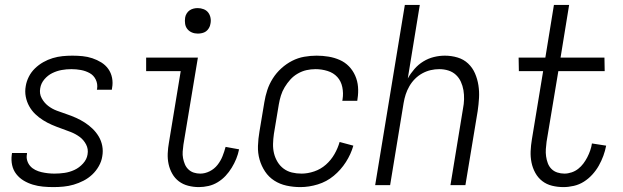

<svg xmlns="http://www.w3.org/2000/svg" viewBox="-20 -755 2540 783"><path d="M198 8Q176 8 155 6Q134 4 114 -2Q94 -8 76.5 -18.5Q59 -29 46.5 -45Q34 -61 29.5 -81.5Q25 -102 28 -124L29 -131H90V-127Q87 -113 91 -100Q95 -87 103.5 -77.5Q112 -68 124 -62Q136 -56 149 -53Q162 -50 175.5 -48.5Q189 -47 202 -47Q223 -47 243.5 -50Q264 -53 283.5 -62Q303 -71 318.5 -88Q334 -105 337 -125Q341 -147 331 -166Q321 -185 304.5 -197Q288 -209 269 -216.5Q250 -224 230 -231Q210 -238 191.5 -246Q173 -254 155.5 -265Q138 -276 123.5 -290Q109 -304 99 -322Q89 -340 85 -361Q81 -382 85 -404Q88 -423 97.5 -442Q107 -461 122.5 -476Q138 -491 156.5 -501.5Q175 -512 195 -518Q215 -524 235 -526Q255 -528 275 -528Q296 -528 316.5 -526Q337 -524 356.5 -517.5Q376 -511 393 -500.5Q410 -490 421.5 -474Q433 -458 437 -437.5Q441 -417 437 -396L436 -389H375L376 -393Q379 -413 370.5 -430.5Q362 -448 345.5 -457Q329 -466 310 -469.5Q291 -473 271 -473Q251 -473 231.5 -469.5Q212 -466 193.5 -457Q175 -448 161 -431.5Q147 -415 144 -395Q140 -373 150 -354.5Q160 -336 176 -323.5Q192 -311 212 -303.5Q232 -296 251.5 -289.5Q271 -283 290 -274.5Q309 -266 326 -255Q343 -244 357.5 -230Q372 -216 382.5 -198.5Q393 -181 397 -160Q401 -139 397 -117Q394 -97 383 -77.5Q372 -58 356 -43Q340 -28 320.5 -18Q301 -8 280.5 -2Q260 4 239 6Q218 8 198 8Z M791 8Q769 8 747.5 2.5Q726 -3 709.5 -15.5Q693 -28 682.5 -46.5Q672 -65 667.5 -86Q663 -107 664 -129.5Q665 -152 669 -174L717 -465H576V-520H787L728 -165Q726 -151 725 -137Q724 -123 726.5 -110Q729 -97 734 -85Q739 -73 748.5 -64Q758 -55 770.5 -51Q783 -47 797 -47Q816 -47 835 -56.5Q854 -66 867 -82.5Q880 -99 887.5 -118Q895 -137 900 -156L955 -146Q951 -126 943.5 -107.5Q936 -89 925 -71Q914 -53 900 -38Q886 -23 868 -12Q850 -1 830 3.5Q810 8 791 8ZM787 -618Q774 -618 763 -622.5Q752 -627 744.5 -636Q737 -645 735 -657.5Q733 -670 735 -683Q736 -691 741 -699.5Q746 -708 753.5 -713Q761 -718 769.5 -720Q778 -722 786 -722Q799 -722 810.5 -717.5Q822 -713 829 -704Q836 -695 838.5 -682.5Q841 -670 838 -657Q837 -649 832 -640.5Q827 -632 820 -627Q813 -622 804 -620Q795 -618 787 -618Z M1205 8Q1176 8 1148.5 2Q1121 -4 1098.5 -18.5Q1076 -33 1061 -55.5Q1046 -78 1038.5 -104.5Q1031 -131 1032 -160Q1033 -189 1038 -218L1058 -338Q1062 -363 1070 -387.5Q1078 -412 1092.5 -435Q1107 -458 1127.5 -476.5Q1148 -495 1171.5 -507Q1195 -519 1220.5 -523.5Q1246 -528 1271 -528Q1296 -528 1320 -524Q1344 -520 1365.5 -510.5Q1387 -501 1403 -484.5Q1419 -468 1428.5 -446.5Q1438 -425 1440 -401Q1442 -377 1438 -352L1437 -344H1376L1377 -350Q1381 -375 1376 -399.5Q1371 -424 1355.5 -441Q1340 -458 1316 -465.5Q1292 -473 1267 -473Q1248 -473 1230 -469Q1212 -465 1194.5 -455Q1177 -445 1164 -430.5Q1151 -416 1141 -399.5Q1131 -383 1125.5 -365Q1120 -347 1117 -329L1097 -209Q1094 -188 1093.5 -168Q1093 -148 1097.5 -129.5Q1102 -111 1112 -94.5Q1122 -78 1137 -67Q1152 -56 1170.5 -51.5Q1189 -47 1210 -47Q1235 -47 1261.5 -56Q1288 -65 1309 -83.5Q1330 -102 1344 -126.5Q1358 -151 1365 -176L1421 -161Q1411 -126 1390.5 -94Q1370 -62 1341 -38Q1312 -14 1276 -3Q1240 8 1205 8Z M1510 0 1631 -735H1692L1643 -435Q1654 -455 1670 -473.5Q1686 -492 1706.5 -504.5Q1727 -517 1749.5 -522.5Q1772 -528 1794 -528Q1821 -528 1846 -520.5Q1871 -513 1889 -496Q1907 -479 1917 -456Q1927 -433 1931 -407.5Q1935 -382 1933.5 -355.5Q1932 -329 1928 -302L1878 0H1817L1868 -311Q1872 -331 1872.5 -350Q1873 -369 1870 -387Q1867 -405 1859.5 -421.5Q1852 -438 1839 -450Q1826 -462 1808.5 -467.5Q1791 -473 1771 -473Q1754 -473 1736.5 -469Q1719 -465 1702.5 -456Q1686 -447 1672.5 -433.5Q1659 -420 1649.5 -403.5Q1640 -387 1634.5 -370Q1629 -353 1626 -335L1571 0Z M2278 8Q2254 8 2231.5 2.5Q2209 -3 2191.5 -16.5Q2174 -30 2163 -50Q2152 -70 2147.5 -92.5Q2143 -115 2144 -138.5Q2145 -162 2149 -186L2195 -465H2096L2095 -520H2204L2239 -735H2301L2266 -520H2445L2446 -465H2257L2209 -177Q2207 -162 2206 -147Q2205 -132 2207 -117.5Q2209 -103 2214 -89.5Q2219 -76 2229 -66Q2239 -56 2253 -51.5Q2267 -47 2282 -47Q2296 -47 2311 -52Q2326 -57 2338 -66.5Q2350 -76 2359 -88Q2368 -100 2375 -113.5Q2382 -127 2387 -141.5Q2392 -156 2394 -170L2452 -161Q2448 -140 2440.5 -119.5Q2433 -99 2422 -79.5Q2411 -60 2395.5 -43Q2380 -26 2361 -14Q2342 -2 2320 3Q2298 8 2278 8Z"/></svg>

Font: Iosevka Light
Style: Italic
Weight: 300
Italic angle: -9°
Monospace: yes
Designer: Belleve Invis
Foundry: Belleve Invis
Version: Version 32.5.0; ttfautohint (v1.8.4)